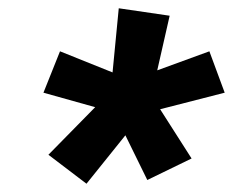

<svg xmlns="http://www.w3.org/2000/svg" viewBox="-20 -845 563 464"><path d="M189 -401 97 -471 210 -586 85 -621 125 -721 252 -670 267 -825 390 -807 360 -675 486 -721 523 -621 367 -581 443 -462 336 -410 283 -518Z"/></svg>

Font: Iosevka Term Curly XBd Obl
Style: Regular
Weight: 800
Italic angle: -9°
Designer: Belleve Invis
Foundry: Belleve Invis
Version: Version 32.3.0